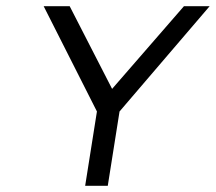

<svg xmlns="http://www.w3.org/2000/svg" viewBox="-20 -600 697 620"><path d="M121 -580 293 -240 255 0H328L366 -240L657 -580H574L342 -313L205 -580Z"/></svg>

Font: Charger Sport
Style: ExtObl
Weight: 400
Designer: Jasper
Foundry: Cannot Into Space Fonts
Version: Version 1.1